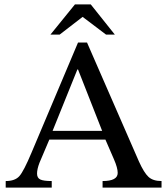

<svg xmlns="http://www.w3.org/2000/svg" viewBox="-20 -856 757 876"><path d="M717 0H448V-30Q517 -30 517 -67Q517 -90 500 -129L461 -219H205L160 -113Q149 -84 149 -64Q149 -44 164 -37Q179 -30 216 -30V0H6V-30Q48 -30 68 -52Q88 -74 124 -160L336 -662H377L614 -119Q637 -68 657.5 -49Q678 -30 717 -30ZM446 -259 336 -539H333L220 -259ZM504 -698H464L357 -779L252 -698H210L322 -836H394Z"/></svg>

Font: myMathFont
Style: Regular
Weight: 400
Designer: Ross Mills, John Hudson & Paul Hanslow, Tiro Typeworks Ltd; with prior portions MicroPress Inc., and Coen Hoffman. Math 
Foundry: Tiro Typeworks Ltd
Version: Version 2.13 b171